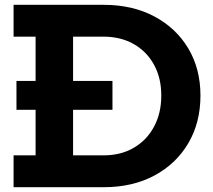

<svg xmlns="http://www.w3.org/2000/svg" viewBox="-20 -779 888 799"><path d="M448 -442.3V-322.2H48.5V-442.3ZM347.5 0V-132.5H410Q482.4 -132.3 536.7 -164Q590.9 -195.6 621 -251.9Q651.2 -308.1 651.2 -381.6Q651.2 -454.2 621 -509.4Q590.9 -564.6 536.7 -595.5Q482.4 -626.5 410 -626.5H347.5V-758.9H412.1Q531.7 -758.8 622.3 -710.6Q712.9 -662.4 763.6 -577.4Q814.2 -492.4 814.2 -381.4Q814.2 -268.9 763.6 -182.9Q712.9 -96.9 622.3 -48.4Q531.7 0 412.1 0ZM36.5 0V-132.5H128.1V-626.5H36.5V-758.9H381.9V-626.5H284.1V-132.5H381.9V0Z"/></svg>

Font: Hepta Slab ExtraLight
Style: Regular
Weight: 200
Designer: Michael LaGattuta
Foundry: Michael LaGattuta
Version: Version 1.100